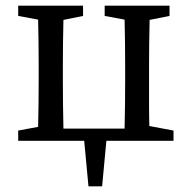

<svg xmlns="http://www.w3.org/2000/svg" viewBox="-20 -495 674 675"><path d="M348 -439V-475H576V-439L506 -425Q505 -388 504.5 -343.5Q504 -299 504 -265V-210Q504 -176 504 -132.5Q504 -89 505 -52L590 -36V0H354L339 160H291L276 0H44V-36L114 -49Q115 -87 115.5 -131.5Q116 -176 116 -210V-265Q116 -299 115.5 -344Q115 -389 114 -426L44 -439V-475H272V-439L203 -425Q202 -388 201.5 -343.5Q201 -299 201 -265V-210Q201 -174 201.5 -127.5Q202 -81 203 -43H418Q419 -81 419.5 -127.5Q420 -174 420 -210V-265Q420 -299 419.5 -344Q419 -389 418 -426Z"/></svg>

Font: Source Serif 4
Style: Regular
Weight: 400
Designer: Frank Grießhammer
Foundry: Adobe
Version: Version 4.005;hotconv 1.1.0;makeotfexe 2.6.0